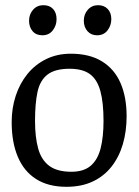

<svg xmlns="http://www.w3.org/2000/svg" viewBox="-20 -711 537 740"><path d="M236 9Q166 9 119 -21Q72 -51 48.5 -107Q25 -163 25 -240Q25 -294 40.5 -341.5Q56 -389 85.5 -425.5Q115 -462 157.5 -483Q200 -504 253 -504Q325 -504 373 -474.5Q421 -445 444.5 -391Q468 -337 468 -263Q468 -205 453.5 -155.5Q439 -106 410 -69Q381 -32 337.5 -11.5Q294 9 236 9ZM255 -49Q303 -49 330 -72.5Q357 -96 368 -140Q379 -184 379 -245Q379 -315 367 -359.5Q355 -404 327 -425Q299 -446 248 -446Q192 -446 163 -423.5Q134 -401 124.5 -356.5Q115 -312 115 -245Q115 -183 127 -139Q139 -95 169.5 -72Q200 -49 255 -49ZM354 -575Q331 -575 317 -591Q303 -607 303 -631Q303 -656 318.5 -673.5Q334 -691 358 -691Q381 -691 395 -676.5Q409 -662 409 -637Q409 -613 394.5 -594Q380 -575 354 -575ZM143 -575Q119 -575 105.5 -591Q92 -607 92 -631Q92 -656 107.5 -673.5Q123 -691 147 -691Q171 -691 184.5 -676.5Q198 -662 198 -637Q198 -613 183.5 -594Q169 -575 143 -575Z"/></svg>

Font: Faustina Light
Style: Regular
Weight: 400
Version: Version 1.200